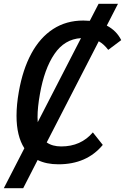

<svg xmlns="http://www.w3.org/2000/svg" viewBox="-27 -842 654 1005"><path d="M170 -4.5 94.5 143H-7L100.5 -66Q59.5 -129.5 59.5 -236Q59.5 -293.5 71.5 -361.5Q92 -478.5 137.2 -562Q182.5 -645.5 251 -690Q319.5 -734.5 409 -734.5Q426.5 -734.5 443 -733L489 -822H590.5L532 -708Q583 -681.5 607.5 -632L539.5 -581Q517.5 -610.5 490 -626L217.5 -96.5Q247 -75.5 293.5 -75.5Q396.5 -75.5 459 -149L511 -83.5Q427 18 279 18Q215 18 170 -4.5ZM397 -642.5Q310.5 -637 257.8 -559.2Q205 -481.5 182 -350Q169.5 -280.5 169.5 -229Q169.5 -219.5 170.5 -202.5Z"/></svg>

Font: JuliaMono MediumItalic
Style: Regular
Weight: 500
Italic angle: -9°
Monospace: yes
Designer: cormullion
Foundry: corm
Version: Version 0.049; ttfautohint (v1.8.4)